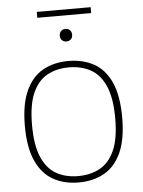

<svg xmlns="http://www.w3.org/2000/svg" viewBox="-58 -906 713 959"><g transform="rotate(-5 298.0 -426.5)"><path d="M298 7Q225 7 170.2 -23.8Q115.5 -54.5 84.8 -121.5Q54 -188.5 54 -297Q54 -406.5 85 -473.8Q116 -541 171 -571.5Q226 -602 298 -602Q371.5 -602 426.5 -571.5Q481.5 -541 511.8 -473.8Q542 -406.5 542 -297Q542 -188.5 511.5 -121.5Q481 -54.5 426 -23.8Q371 7 298 7ZM298 -25Q360.5 -25 407.5 -51Q454.5 -77 480.8 -136.2Q507 -195.5 507 -296Q507 -398 480.8 -458Q454.5 -518 407.5 -544Q360.5 -570 298 -570Q236 -570 189.2 -544.2Q142.5 -518.5 116.2 -459Q90 -399.5 90 -299Q90 -197 116.2 -137Q142.5 -77 189.2 -51Q236 -25 298 -25ZM298 -700Q284.5 -700 275.8 -708.5Q267 -717 267 -731Q267 -745.5 275.8 -754.2Q284.5 -763 298 -763Q311.5 -763 320.2 -754.2Q329 -745.5 329 -731Q329 -717 320.2 -708.5Q311.5 -700 298 -700ZM163 -830.5V-860H433V-830.5Z"/></g></svg>

Font: Encode Sans SC Thin
Style: Regular
Weight: 250
Designer: Multiple Designers
Foundry: Impallari Type
Version: Version 3.002